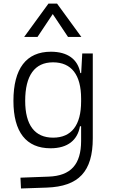

<svg xmlns="http://www.w3.org/2000/svg" viewBox="-20 -815 626 1068"><path d="M96.7 233.4 240.2 228.5C418.5 222.2 496.1 138.7 496.1 -45.9V-517.6H437.5L431.6 -408.7H426.8C413.1 -485.8 355.5 -527.3 263.2 -527.3C126 -527.3 54.7 -433.6 54.7 -253.9C54.7 -80.6 125.5 9.8 261.2 9.8C357.9 9.8 411.6 -36.6 424.8 -112.8H431.2V-30.3C430.7 98.1 375.5 163.1 250 167.5L93.8 173.3ZM431.2 -266.1V-251C431.2 -118.7 377.9 -49.3 275.4 -49.3C173.3 -49.3 120.1 -119.6 120.1 -253.9C120.1 -395 172.9 -468.3 274.9 -468.3C377.4 -468.3 431.2 -398.9 431.2 -266.1ZM114.3 -609.4H188.5L273.4 -736.8L358.4 -609.4H432.6L297.4 -794.9H249.5Z"/></svg>

Font: Cascadia Mono NF Light
Style: Regular
Weight: 300
Monospace: yes
Designer: Aaron Bell
Foundry: Saja Typeworks
Version: Version 2404.023